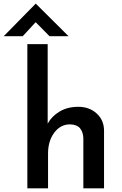

<svg xmlns="http://www.w3.org/2000/svg" viewBox="-71 -1019 660 1039"><path d="M77 0V-780H187V-350Q209 -390 251.5 -415.5Q294 -441 353 -441Q412 -441 451.5 -405.5Q491 -370 492 -314V0H380V-274Q378 -306 361.5 -325.5Q345 -345 308 -346Q256 -346 222.5 -301Q189 -256 189 -188V0ZM197 -823 122 -899 52 -823H-51L122 -999H123L300 -823Z"/></svg>

Font: Synthetic SemiBold
Style: Regular
Weight: 600
Designer: Santiago Orozco
Foundry: Typemade
Version: Version 2.000; ttfautohint (v1.8.4.7-5d5b)